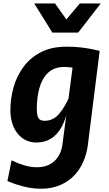

<svg xmlns="http://www.w3.org/2000/svg" viewBox="-20 -830 640 1127"><path d="M23.5 233 48 111Q120 146 173.8 150.8Q227.5 155.5 264 138.8Q300.5 122 320.8 90.5Q341 59 346 21.5L411 -471L419 -545.5L565 -531.5L495.5 22.5Q488.5 76.5 466.2 125.2Q444 174 405.2 210.2Q366.5 246.5 311.5 264.5Q256.5 282.5 184.8 276.2Q113 270 23.5 233ZM193.5 6.5Q126 6.5 83.5 -46Q41 -98.5 41 -185Q41 -251.5 59.5 -317.2Q78 -383 117.5 -437Q157 -491 219.8 -523.5Q282.5 -556 370.5 -556Q416 -556 453 -551.8Q490 -547.5 518.2 -541.8Q546.5 -536 565 -531.5L457 -421.5Q448 -425 434.8 -428Q421.5 -431 407 -433Q392.5 -435 379.5 -436Q366.5 -437 358 -437Q298 -437 262.5 -403.2Q227 -369.5 211.5 -313.8Q196 -258 196 -192Q196 -152 205.8 -136.5Q215.5 -121 242 -121Q293.5 -121 328.8 -164Q364 -207 388.5 -266L399 -229.5L378 -190.5Q365 -125.5 339.8 -81.5Q314.5 -37.5 277.8 -15.5Q241 6.5 193.5 6.5ZM287.5 -638.5 181 -809.5H303L369.5 -716L448.5 -809.5H571L439 -638.5Z"/></svg>

Font: Spline Sans Mono
Style: Italic
Weight: 400
Italic angle: -4°
Monospace: yes
Designer: Eben Sorkin, Mirko Velimirovic
Foundry: Sorkin Type
Version: Version 1.004